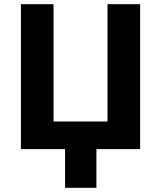

<svg xmlns="http://www.w3.org/2000/svg" viewBox="-20 -713 770 918"><path d="M291 185V0H80V-693H236V-132H494V-693H650V0H441V185Z"/></svg>

Font: Ubuntu Sans ExtraBold
Style: Regular
Weight: 800
Designer: Dalton Maag Ltd
Foundry: Dalton Maag Ltd
Version: Version 1.006; ttfautohint (v1.8.4.7-5d5b)